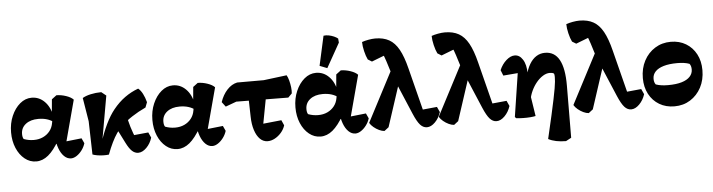

<svg xmlns="http://www.w3.org/2000/svg" viewBox="-55 -1060 5743 1547"><g transform="rotate(-5 2816.0 -286.5)"><path d="M202 14Q150.2 14 108.8 -19.4Q67.2 -52.8 43.2 -109.5Q19.2 -166.2 19.2 -236.8Q19.2 -308.8 45.1 -368.9Q71 -429 113.8 -464.9Q156.5 -500.8 208 -500.8Q268.2 -500.8 312.1 -456.9Q356 -413 369.5 -339L373.5 -287.5Q348 -306.8 316.8 -316.4Q285.5 -326 247 -326Q183.5 -326 144.9 -295.8Q106.2 -265.5 106.2 -215.5Q106.2 -202.8 108.5 -192.5Q110.8 -182.2 116 -174.8Q135.5 -167.5 155.1 -163.8Q174.8 -160 197.2 -160Q238.5 -160 271.8 -175.5Q305 -191 326.9 -218.8Q348.8 -246.5 355 -284L361 -318.5L358.5 -344.8L370.2 -473.8L409.2 -503.2Q448 -502.8 487.2 -489.4Q526.5 -476 545.5 -455.8L448 -91L436.5 -124L580.8 -139.8L599.8 -98.5Q591 -69 571.8 -43.1Q552.5 -17.2 528.9 -1.6Q505.2 14 483 14Q452.8 14 427.6 -10.2Q402.5 -34.5 387 -76.9Q371.5 -119.2 368.5 -174L403 -113H336L390.5 -141Q345.5 -61.8 299.6 -23.9Q253.8 14 202 14Z M789 10Q769 12.8 743.4 12.1Q717.8 11.5 694.2 7.4Q670.8 3.2 657 -2.5L650 -271.8L618.8 -462.5Q644 -478 685 -487.1Q726 -496.2 771.2 -496.5L809.5 -465.8L737.2 -55.5L731.2 -73.5Q764.8 -171.2 797 -237.9Q829.2 -304.5 866.2 -350.2Q910.2 -404.8 961.1 -441.4Q1012 -478 1070 -499Q1090 -483 1105.5 -453.2Q1121 -423.5 1131.5 -383.8L1115.5 -342.2Q992.5 -284.2 918 -213Q893 -189.8 871.2 -158.1Q849.5 -126.5 829.4 -85.1Q809.2 -43.8 789 10ZM1026.2 16.2Q999 16.2 976.4 -4.5Q953.8 -25.2 929.5 -73.8L853.8 -224.2L958 -297.8Q965.2 -249.2 981 -197.5Q996.8 -145.8 1020.5 -90.5L966.5 -125L1120.5 -140L1140.2 -96.8Q1126 -49.5 1093.1 -16.6Q1060.2 16.2 1026.2 16.2Z M1345 14Q1293.2 14 1251.8 -19.4Q1210.2 -52.8 1186.2 -109.5Q1162.2 -166.2 1162.2 -236.8Q1162.2 -308.8 1188.1 -368.9Q1214 -429 1256.8 -464.9Q1299.5 -500.8 1351 -500.8Q1411.2 -500.8 1455.1 -456.9Q1499 -413 1512.5 -339L1516.5 -287.5Q1491 -306.8 1459.8 -316.4Q1428.5 -326 1390 -326Q1326.5 -326 1287.9 -295.8Q1249.2 -265.5 1249.2 -215.5Q1249.2 -202.8 1251.5 -192.5Q1253.8 -182.2 1259 -174.8Q1278.5 -167.5 1298.1 -163.8Q1317.8 -160 1340.2 -160Q1381.5 -160 1414.8 -175.5Q1448 -191 1469.9 -218.8Q1491.8 -246.5 1498 -284L1504 -318.5L1501.5 -344.8L1513.2 -473.8L1552.2 -503.2Q1591 -502.8 1630.2 -489.4Q1669.5 -476 1688.5 -455.8L1591 -91L1579.5 -124L1723.8 -139.8L1742.8 -98.5Q1734 -69 1714.8 -43.1Q1695.5 -17.2 1671.9 -1.6Q1648.2 14 1626 14Q1595.8 14 1570.6 -10.2Q1545.5 -34.5 1530 -76.9Q1514.5 -119.2 1511.5 -174L1546 -113H1479L1533.5 -141Q1488.5 -61.8 1442.6 -23.9Q1396.8 14 1345 14Z M2073.8 14Q2038 14 2011.5 -12.1Q1985 -38.2 1969.6 -85.8Q1954.2 -133.2 1953.2 -196.2L1948.5 -384.5L2098.2 -385.8L2043.8 -97.5L2001 -124.5L2197.2 -144.8L2216.2 -101.8Q2205.8 -69.2 2183 -43.1Q2160.2 -17 2131.5 -1.5Q2102.8 14 2073.8 14ZM1760.5 -293 1731.2 -331.8Q1751 -390.5 1787.4 -429.8Q1823.8 -469 1868.8 -478.5H2084L2271 -501.8Q2281.2 -484.5 2288.4 -457.5Q2295.5 -430.5 2298.9 -402.4Q2302.2 -374.2 2299.8 -352.8L2269 -321.5L1848.8 -325.5Z M2502 14Q2450.2 14 2408.8 -19.4Q2367.2 -52.8 2343.2 -109.5Q2319.2 -166.2 2319.2 -236.8Q2319.2 -308.8 2345.1 -368.9Q2371 -429 2413.8 -464.9Q2456.5 -500.8 2508 -500.8Q2568.2 -500.8 2612.1 -456.9Q2656 -413 2669.5 -339L2673.5 -287.5Q2648 -306.8 2616.8 -316.4Q2585.5 -326 2547 -326Q2483.5 -326 2444.9 -295.8Q2406.2 -265.5 2406.2 -215.5Q2406.2 -202.8 2408.5 -192.5Q2410.8 -182.2 2416 -174.8Q2435.5 -167.5 2455.1 -163.8Q2474.8 -160 2497.2 -160Q2538.5 -160 2571.8 -175.5Q2605 -191 2626.9 -218.8Q2648.8 -246.5 2655 -284L2661 -318.5L2658.5 -344.8L2670.2 -473.8L2709.2 -503.2Q2748 -502.8 2787.2 -489.4Q2826.5 -476 2845.5 -455.8L2748 -91L2736.5 -124L2880.8 -139.8L2899.8 -98.5Q2891 -69 2871.8 -43.1Q2852.5 -17.2 2828.9 -1.6Q2805.2 14 2783 14Q2752.8 14 2727.6 -10.2Q2702.5 -34.5 2687 -76.9Q2671.5 -119.2 2668.5 -174L2703 -113H2636L2690.5 -141Q2645.5 -61.8 2599.6 -23.9Q2553.8 14 2502 14ZM2602.8 -530.5 2542.2 -554.2 2595 -793.5Q2615.5 -796.5 2637.9 -792Q2660.2 -787.5 2679.6 -778.9Q2699 -770.2 2710.5 -760.5L2713.5 -727.5Z M3361.5 14Q3331.2 14 3307.1 -12.6Q3283 -39.2 3255.5 -103.8L3128.5 -403.5Q3116.2 -432.2 3105.1 -469.6Q3094 -507 3081.8 -543.8Q3075 -565.5 3068.4 -582.1Q3061.8 -598.8 3054.5 -613Q3047.2 -627.2 3038 -641.5L3087.5 -599L2965.8 -552L2933.5 -571.8Q2919.8 -599.5 2909.9 -641.1Q2900 -682.8 2899.8 -715.8Q2922 -723.8 2952.4 -729.4Q2982.8 -735 3007.5 -735Q3074 -735 3119.9 -709.2Q3165.8 -683.5 3197.9 -625.6Q3230 -567.8 3254.2 -470.2L3350.2 -91.5L3301.8 -127.2L3455.5 -142.2L3475.2 -99Q3460 -51 3427.5 -18.5Q3395 14 3361.5 14ZM3017.8 14Q2997.5 12.8 2974.4 1.8Q2951.2 -9.2 2931.1 -25.9Q2911 -42.5 2900 -61.5L3123 -489L3177 -393L3052.8 -13.2Z M3924.5 14Q3894.2 14 3870.1 -12.6Q3846 -39.2 3818.5 -103.8L3691.5 -403.5Q3679.2 -432.2 3668.1 -469.6Q3657 -507 3644.8 -543.8Q3638 -565.5 3631.4 -582.1Q3624.8 -598.8 3617.5 -613Q3610.2 -627.2 3601 -641.5L3650.5 -599L3528.8 -552L3496.5 -571.8Q3482.8 -599.5 3472.9 -641.1Q3463 -682.8 3462.8 -715.8Q3485 -723.8 3515.4 -729.4Q3545.8 -735 3570.5 -735Q3637 -735 3682.9 -709.2Q3728.8 -683.5 3760.9 -625.6Q3793 -567.8 3817.2 -470.2L3913.2 -91.5L3864.8 -127.2L4018.5 -142.2L4038.2 -99Q4023 -51 3990.5 -18.5Q3958 14 3924.5 14ZM3580.8 14Q3560.5 12.8 3537.4 1.8Q3514.2 -9.2 3494.1 -25.9Q3474 -42.5 3463 -61.5L3686 -489L3740 -393L3615.8 -13.2Z M4467.8 222.8Q4381 222.8 4325.5 193.5Q4351.2 84 4368.5 7Q4385.8 -70 4396.5 -122.2Q4407.2 -174.5 4413 -207.8Q4418.8 -241 4420.6 -262.2Q4422.5 -283.5 4422.5 -300Q4422.5 -321 4418.5 -327.5Q4412.8 -332 4403.9 -334Q4395 -336 4384.2 -336Q4357 -336 4328.8 -318.5Q4300.5 -301 4276.2 -271.6Q4252 -242.2 4235 -205.8Q4218 -169.2 4212 -131.8L4189.5 -196.2L4198.8 -327.2Q4212.2 -383.5 4235.2 -422.1Q4258.2 -460.8 4289.8 -480.8Q4321.2 -500.8 4360.2 -500.8Q4515 -500.8 4513.5 -220.8L4511.2 199.5ZM4084 4.2 4073.8 -6.5 4137.5 -421 4184 -361.5 4010.2 -347.2 3992.2 -392.5Q4012.5 -440 4047 -470.4Q4081.5 -500.8 4115 -500.8Q4154 -500.8 4179.2 -461.5Q4192.8 -441.5 4199.8 -412Q4206.8 -382.5 4207.5 -342.2L4210.5 -195.8L4240.8 0Q4225 3.8 4198 6Q4171 8.2 4140.2 7.6Q4109.5 7 4084 4.2Z M5013.5 14Q4983.2 14 4959.1 -12.6Q4935 -39.2 4907.5 -103.8L4780.5 -403.5Q4768.2 -432.2 4757.1 -469.6Q4746 -507 4733.8 -543.8Q4727 -565.5 4720.4 -582.1Q4713.8 -598.8 4706.5 -613Q4699.2 -627.2 4690 -641.5L4739.5 -599L4617.8 -552L4585.5 -571.8Q4571.8 -599.5 4561.9 -641.1Q4552 -682.8 4551.8 -715.8Q4574 -723.8 4604.4 -729.4Q4634.8 -735 4659.5 -735Q4726 -735 4771.9 -709.2Q4817.8 -683.5 4849.9 -625.6Q4882 -567.8 4906.2 -470.2L5002.2 -91.5L4953.8 -127.2L5107.5 -142.2L5127.2 -99Q5112 -51 5079.5 -18.5Q5047 14 5013.5 14ZM4669.8 14Q4649.5 12.8 4626.4 1.8Q4603.2 -9.2 4583.1 -25.9Q4563 -42.5 4552 -61.5L4775 -489L4829 -393L4704.8 -13.2Z M5363 20Q5293.8 20 5240.8 -11.6Q5187.8 -43.2 5158 -99.2Q5128.2 -155.2 5128.2 -228.8Q5128.2 -307.2 5160.8 -368.8Q5193.2 -430.2 5249.8 -465.5Q5306.2 -500.8 5377.5 -500.8Q5447 -500.8 5499.9 -468.9Q5552.8 -437 5582.5 -380.9Q5612.2 -324.8 5612.2 -251.2Q5612.2 -172.8 5579.8 -111.6Q5547.2 -50.5 5491.2 -15.2Q5435.2 20 5363 20ZM5325.5 -154.8Q5391.8 -154.8 5436.1 -168Q5480.5 -181.2 5503.6 -206.1Q5526.8 -231 5526.8 -264.5Q5526.8 -293.8 5513 -310.8Q5493.2 -318.2 5467.9 -321.8Q5442.5 -325.2 5415 -325.2Q5349.8 -325.2 5304.9 -312Q5260 -298.8 5236.9 -274.2Q5213.8 -249.8 5213.8 -215.5Q5213.8 -186.2 5227.5 -169.2Q5247.5 -161.8 5272.9 -158.2Q5298.2 -154.8 5325.5 -154.8Z"/></g></svg>

Font: Eczar
Style: Regular
Weight: 400
Designer: Vaibhav Singh
Foundry: Rosetta Type Foundry
Version: Version 2.000